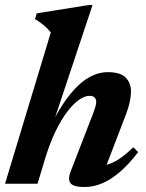

<svg xmlns="http://www.w3.org/2000/svg" viewBox="-22 -733 584 766"><path d="M158.2 -100.9 127.8 0H-1.9L180.7 -603.5Q172 -614.3 162.7 -623.2Q153.4 -632 142.6 -640.2Q131.9 -648.4 117.7 -656.9L124.6 -679.8L330.4 -712.7H347.1L175.6 -197.8L169.1 -207.6Q198.5 -271.1 228.4 -316.3Q258.2 -361.5 288 -389.9Q317.7 -418.4 347.8 -431.8Q377.8 -445.2 407.8 -445.2Q458.4 -445.2 479.5 -423.4Q500.6 -401.6 500.6 -367.3Q500.6 -349.3 495.6 -326.1Q490.6 -302.9 480.2 -275.8L388.3 -36.1L371.5 -71.2Q394.1 -71.5 415.9 -79.5Q437.7 -87.4 460.8 -103.9Q483.9 -120.3 509.8 -145.3L529.3 -126.2Q491.1 -76.4 454.8 -45.7Q418.6 -15 384 -0.9Q349.5 13.2 315.3 13.2Q272.8 13.2 259.9 -1.4Q247.1 -16 260.1 -49.5L348.4 -277.6Q355.3 -295.8 358.5 -307Q361.8 -318.1 361.8 -326.3Q361.8 -337.2 355.6 -343.9Q349.3 -350.6 334.5 -350.6Q316.3 -350.6 293.8 -335.1Q271.3 -319.6 247.3 -288.6Q223.4 -257.6 200.4 -210.7Q177.5 -163.8 158.2 -100.9Z"/></svg>

Font: Newsreader Text
Style: Italic
Weight: 400
Italic angle: -17°
Designer: Hugues Gentile
Foundry: Production Type
Version: Version 1.001